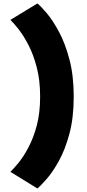

<svg xmlns="http://www.w3.org/2000/svg" viewBox="-20 -802 491 1086"><path d="M191.5 264 39 170Q56 153.5 84 119.8Q112 86 140.2 33.2Q168.5 -19.5 187.8 -91.2Q207 -163 207 -255.5Q207 -348 187.8 -421.5Q168.5 -495 140.2 -549Q112 -603 84 -638Q56 -673 39 -689.5L191.5 -782.5Q210.5 -767.5 244.2 -727.8Q278 -688 313.2 -622.8Q348.5 -557.5 372.8 -465.8Q397 -374 397 -255.5Q397 -136.5 372.8 -46Q348.5 44.5 313.2 108Q278 171.5 244.2 210Q210.5 248.5 191.5 264Z"/></svg>

Font: Anybody ExtraExpanded ExtraBold
Style: Regular
Weight: 800
Width: 8
Designer: Tyler Finck
Foundry: Etcetera Type Company
Version: Version 1.010; ttfautohint (v1.8.3) -l 8 -r 50 -G 200 -x 14 